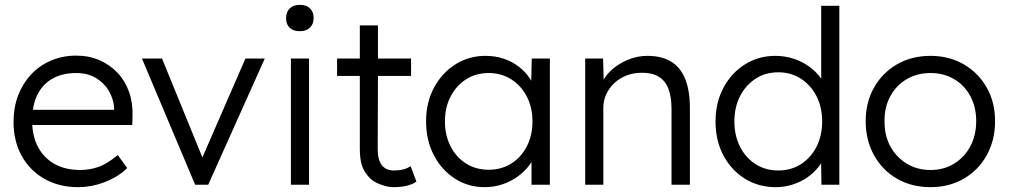

<svg xmlns="http://www.w3.org/2000/svg" viewBox="-20 -764 4171 794"><path d="M36 -259Q36 -320 55 -369.5Q74 -419 108.5 -456Q143 -493 191 -513.5Q239 -534 295 -534Q348 -534 391.5 -515Q435 -496 466.5 -462.5Q498 -429 514 -383Q530 -337 528 -282L527 -247H92L81 -310H470L452 -293V-317Q450 -353 431 -386.5Q412 -420 377.5 -441Q343 -462 295 -462Q239 -462 198 -439.5Q157 -417 135 -373Q113 -329 113 -264Q113 -202 137 -156.5Q161 -111 205.5 -86Q250 -61 313 -61Q350 -61 386.5 -73.5Q423 -86 467 -123L506 -69Q483 -46 451 -28.5Q419 -11 381 -0.5Q343 10 303 10Q225 10 164.5 -24Q104 -58 70 -119Q36 -180 36 -259Z M787 0 567 -522H650L817 -113L995 -522H1075L841 0Z M1183 0V-522H1258V0ZM1163 -689Q1163 -714 1178 -729Q1193 -744 1220 -744Q1247 -744 1262 -729.5Q1277 -715 1277 -689Q1277 -665 1262 -650Q1247 -635 1220 -635Q1192 -635 1177.5 -649.5Q1163 -664 1163 -689Z M1374 -522H1468V-659H1543V-522H1680V-450H1543L1542 -148Q1542 -59 1609 -59Q1653 -59 1678 -77L1702 -13Q1670 10 1606 10Q1584 10 1554 -1Q1524 -12 1509 -28Q1485 -53 1476.5 -80.5Q1468 -108 1468 -149V-450H1374Z M1742 -262Q1742 -341 1775 -402Q1808 -463 1863.5 -498Q1919 -533 1988 -533Q2029 -533 2064 -521Q2099 -509 2126.5 -487.5Q2154 -466 2172.5 -437.5Q2191 -409 2198 -376L2176 -387L2179 -522H2254V0H2178V-128L2198 -141Q2191 -111 2171 -83.5Q2151 -56 2122.5 -35Q2094 -14 2058.5 -2Q2023 10 1984 10Q1916 10 1861 -25.5Q1806 -61 1774 -122.5Q1742 -184 1742 -262ZM2182 -262Q2182 -320 2158.5 -365Q2135 -410 2094 -436Q2053 -462 2001 -462Q1948 -462 1907.5 -436Q1867 -410 1843.5 -365Q1820 -320 1820 -262Q1820 -205 1843 -159.5Q1866 -114 1907 -88Q1948 -62 2001 -62Q2053 -62 2094 -87.5Q2135 -113 2158.5 -158.5Q2182 -204 2182 -262Z M2400 -522H2474L2477 -413L2465 -408Q2475 -442 2504 -470Q2533 -498 2573.5 -515.5Q2614 -533 2657 -533Q2715 -533 2754 -510Q2793 -487 2813 -439Q2833 -391 2833 -317V0H2757V-313Q2757 -365 2743.5 -398.5Q2730 -432 2702 -448Q2674 -464 2633 -463Q2599 -463 2570 -451.5Q2541 -440 2520 -420Q2499 -400 2487 -374Q2475 -348 2475 -318V0H2438Q2431 0 2422 0Q2413 0 2400 0Z M2939 -261Q2939 -340 2972 -401.5Q3005 -463 3061 -498Q3117 -533 3187 -533Q3226 -533 3262.5 -521Q3299 -509 3328 -487.5Q3357 -466 3376 -438.5Q3395 -411 3399 -381L3376 -389V-740H3451V0H3377L3375 -130L3394 -137Q3390 -109 3371.5 -82.5Q3353 -56 3325 -35Q3297 -14 3261.5 -2Q3226 10 3188 10Q3117 10 3060.5 -25Q3004 -60 2971.5 -121.5Q2939 -183 2939 -261ZM3380 -262Q3380 -321 3356.5 -366.5Q3333 -412 3292 -438.5Q3251 -465 3199 -465Q3145 -465 3104.5 -438.5Q3064 -412 3040.5 -366.5Q3017 -321 3017 -262Q3017 -204 3040 -158Q3063 -112 3104 -85.5Q3145 -59 3199 -59Q3251 -59 3292 -85Q3333 -111 3356.5 -157Q3380 -203 3380 -262Z M3560 -263Q3560 -341 3594.5 -402Q3629 -463 3689.5 -498Q3750 -533 3828 -533Q3905 -533 3965.5 -498Q4026 -463 4060.5 -402Q4095 -341 4095 -263Q4095 -184 4060.5 -122Q4026 -60 3965.5 -25Q3905 10 3828 10Q3750 10 3689.5 -25Q3629 -60 3594.5 -122Q3560 -184 3560 -263ZM4017 -263Q4017 -321 3993 -366Q3969 -411 3926 -436.5Q3883 -462 3828 -462Q3773 -462 3729.5 -436.5Q3686 -411 3661.5 -365.5Q3637 -320 3638 -263Q3637 -205 3661.5 -159.5Q3686 -114 3729.5 -87.5Q3773 -61 3828 -61Q3883 -61 3926 -87.5Q3969 -114 3993 -159.5Q4017 -205 4017 -263Z"/></svg>

Font: Mach Light
Style: Regular
Weight: 300
Version: Version 1.002